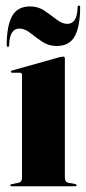

<svg xmlns="http://www.w3.org/2000/svg" viewBox="-20 -652 300 672"><path d="M207 -447.5V-30Q207 -15 219 -12.5L242.5 -8Q248 -6.5 248 -3.5Q248 0 243.5 0H20Q16 0 16 -3.5Q16 -6.5 21 -7.5L45 -12.5Q57 -15 57 -29.5V-390Q57 -397.5 49.5 -397.5H23.5Q18 -397.5 18 -401.5Q18 -404 23 -405.5L189 -452Q198 -454 201 -454Q207 -454 207 -447.5ZM178 -491Q150 -491 127.5 -506.2Q105 -521.5 85.8 -536.8Q66.5 -552 48 -552Q13.5 -552 12 -494Q12 -488 8 -488Q3.5 -488 3.5 -494Q3.5 -560.5 22 -595Q40.5 -629.5 85.5 -629.5Q114 -629.5 136.2 -614.2Q158.5 -599 177.8 -583.8Q197 -568.5 215.5 -568.5Q250.5 -568.5 251.5 -626.5Q251.5 -632.5 256 -632.5Q260.5 -632.5 260.5 -626.5Q260.5 -560.5 242 -525.8Q223.5 -491 178 -491Z"/></svg>

Font: Fraunces 144pt S000
Style: Bold
Weight: 700
Version: Version 1.000; ttfautohint (v1.8.3)